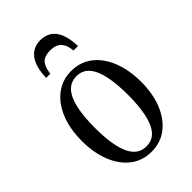

<svg xmlns="http://www.w3.org/2000/svg" viewBox="-224 -811 902 902"><g transform="rotate(-45 227.0 -360.5)"><path d="M227 -731Q197 -731 174 -716.5Q151 -702 137 -670.5Q123 -639 121 -586H149Q153 -616 162 -633Q171 -650 187 -657Q203 -664 225 -664Q248 -664 264 -657Q280 -650 290 -633Q300 -616 303 -586H333Q331 -639 317.5 -670.5Q304 -702 280.5 -716.5Q257 -731 227 -731ZM424 -258Q424 -178 399.5 -118Q375 -58 331 -24Q287 10 227 10Q167 10 123 -23.5Q79 -57 54.5 -117.5Q30 -178 30 -258Q30 -318 44 -367Q58 -416 84 -451.5Q110 -487 146 -506.5Q182 -526 227 -526Q272 -526 308 -507Q344 -488 370 -452Q396 -416 410 -367Q424 -318 424 -258ZM117 -258Q117 -186 128 -133.5Q139 -81 163.5 -53Q188 -25 227 -25Q267 -25 291 -53Q315 -81 326 -133.5Q337 -186 337 -258Q337 -330 326 -382.5Q315 -435 291 -463Q267 -491 227 -491Q188 -491 163.5 -463Q139 -435 128 -382.5Q117 -330 117 -258Z"/></g></svg>

Font: Roboto Serif 120pt ExtraCondensed
Style: Regular
Weight: 400
Width: 2
Designer: Greg Gazdowicz
Foundry: Commercial Type
Version: Version 1.008